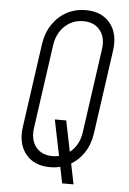

<svg xmlns="http://www.w3.org/2000/svg" viewBox="-58 -808 630 941"><g transform="rotate(5 257.0 -338.0)"><path d="M284 90 221 -219H277L340 90ZM217 16Q139 16 97.8 -35Q56.5 -86 68 -169L126 -581Q134 -636.5 161.8 -678.2Q189.5 -720 232 -743Q274.5 -766 326 -766Q404 -766 445.8 -715.2Q487.5 -664.5 476 -581L418 -169Q410.5 -113.5 382.8 -71.8Q355 -30 312.2 -7Q269.5 16 217 16ZM225 -39Q278.5 -39 316.8 -74.8Q355 -110.5 363 -169L421 -581Q429.5 -639.5 401 -675.2Q372.5 -711 319 -711Q265 -711 227.2 -675.2Q189.5 -639.5 181 -581L123 -169Q115 -110.5 143 -74.8Q171 -39 225 -39Z"/></g></svg>

Font: Mohave Light
Style: Italic
Weight: 300
Italic angle: -8°
Designer: Gumpita Rahayu
Foundry: Tokotype
Version: Version 2.003